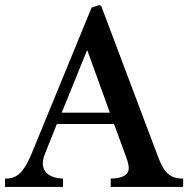

<svg xmlns="http://www.w3.org/2000/svg" viewBox="-34 -741 746 761"><path d="M367.2 -717.3 588.4 -130.4Q596.7 -107.9 604.7 -90.6Q612.8 -73.2 623 -61.3Q633.3 -49.3 646.7 -42.2Q660.2 -35.2 679.2 -33.7L691.9 -33.2V0H404.8V-33.2L418 -33.7Q443.4 -36.1 456.3 -43.2Q469.2 -50.3 473.6 -61Q478 -71.8 475.3 -86.2Q472.7 -100.6 466.3 -117.7L418 -249.5H191.4L144.5 -132.3Q136.2 -112.3 135.7 -95.2Q135.3 -78.1 143.1 -65.2Q150.9 -52.2 166.5 -44.2Q182.1 -36.1 206.1 -33.7L215.8 -33.2V0H-14.2V-33.2L-1 -33.7Q16.1 -35.2 29.3 -42.7Q42.5 -50.3 53.5 -63.5Q64.5 -76.7 74 -95Q83.5 -113.3 92.8 -135.7L329.1 -710.9Q336.9 -713.4 345.9 -716.6Q355 -719.7 359.4 -720.7ZM401.4 -294.4 312.5 -540.5H310.5Q310.1 -538.6 304.4 -525.1Q298.8 -511.7 290.5 -491.2Q282.2 -470.7 272.2 -446Q262.2 -421.4 252.2 -396.7Q242.2 -372.1 233.4 -350.3Q224.6 -328.6 218.8 -314.5L210.4 -294.4Z"/></svg>

Font: VarendraSemibold
Style: Regular
Weight: 600
Designer: Jacob Thomas
Foundry: Bangla Type Foundry
Version: Version 1.008